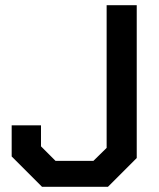

<svg xmlns="http://www.w3.org/2000/svg" viewBox="-20 -720 612 740"><path d="M25 -117V-237H138V-156L194 -100H340L391 -150V-700H507V-111L396 0H142Z"/></svg>

Font: Chakra Petch SemiBold
Style: Regular
Weight: 600
Designer: Katatrad Aksorn Co.,Ltd.
Foundry: Cadson Demak Co.,Ltd.
Version: Version 1.000; ttfautohint (v1.6)